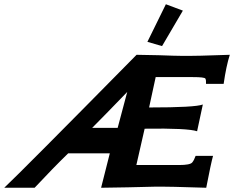

<svg xmlns="http://www.w3.org/2000/svg" viewBox="-47 -884 1102 904"><path d="M1035 -626Q1018 -573 1006 -489H923Q924 -507 920 -514Q916 -521 861 -521H686L655 -378Q872 -378 908 -392L881 -266Q837 -281 634 -278L595 -107H796Q848 -107 858 -119Q867 -130 874 -150H956Q946 -114 924 0Q750 -6 679 -5Q652 -5 554 -2Q452 0 429 0Q442 -54 470 -162H274Q202 -92 116 0H-27Q56 -78 596 -626Q613 -626 701 -624Q781 -621 807 -621Q878 -620 1035 -626ZM552 -451Q442 -337 387 -282H507Q522 -339 552 -451ZM734 -864 814 -834 716 -667 647 -687ZM734 -864 814 -834 716 -667 647 -687Z"/></svg>

Font: GFS Neohellenic Rg
Style: Bold Italic
Weight: 700
Italic angle: -12°
Designer: Designed by Takis Katsoulidis and George D. Matthiopoulos.
Foundry: Designed by Takis Katsoulidis and George D. Matthiopoulos.
Version: Version 1.0